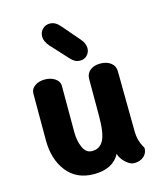

<svg xmlns="http://www.w3.org/2000/svg" viewBox="-114 -849 800 936"><g transform="rotate(-15 286.5 -380.5)"><path d="M515 -57Q515 -32 496.5 -15.5Q478 1 447 1Q428 1 405.5 -19.5Q383 -40 376 -65Q341 2 245 2Q157 2 108.5 -60Q60 -122 60 -218V-454Q60 -477 80.5 -491.5Q101 -506 131 -506Q161 -506 182.5 -491.5Q204 -477 204 -454V-220Q204 -177 219 -143Q234 -109 265 -109Q304 -109 322.5 -144Q341 -179 341 -267V-452Q341 -479 360.5 -495Q380 -511 412 -511Q445 -511 465.5 -495Q486 -479 486 -452L489 -158Q489 -123 495 -103Q501 -83 508 -71Q515 -59 515 -57ZM275 -574 196 -660Q173 -687 173 -710Q173 -733 188 -748Q203 -763 225 -763Q240 -763 253 -755.5Q266 -748 280 -731L353 -646Q362 -636 367 -623.5Q372 -611 372 -600Q372 -579 358 -564.5Q344 -550 323 -550Q309 -550 298 -555.5Q287 -561 275 -574Z"/></g></svg>

Font: Mali
Style: Bold
Weight: 700
Designer: Kitiyaporn Chalermlarp | Katatrad Aksorn Co.,Ltd.
Foundry: Cadson Demak Co.,Ltd.
Version: Version 1.000; ttfautohint (v1.6)